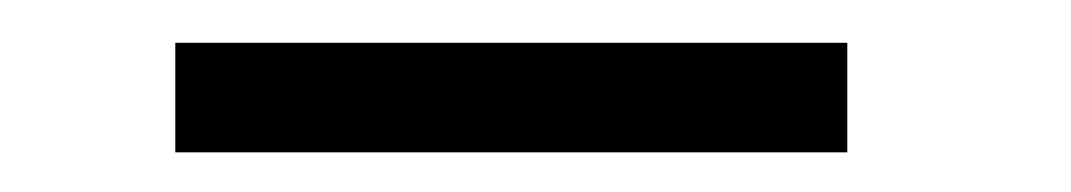

<svg xmlns="http://www.w3.org/2000/svg" viewBox="-20 -722 513 92"><path d="M64 -649H386V-701.5H64Z"/></svg>

Font: Anybody UltraCondensed Thin SemiBold
Style: Regular
Weight: 600
Version: Version 1.111